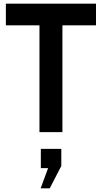

<svg xmlns="http://www.w3.org/2000/svg" viewBox="-20 -720 555 1046"><path d="M195 0V-582H12V-700H503V-582H320V0ZM251 306H201.5L242 196H202.5V91H314V184Z"/></svg>

Font: Cabin
Style: Bold
Weight: 700
Width: 4
Designer: Pablo Impallari
Foundry: Pablo Impallari. http://www.impallari.com Igino Marini. http://www.ikern.com
Version: Version 3.001